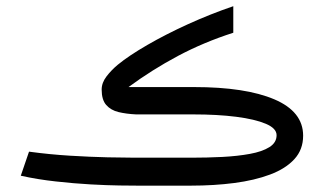

<svg xmlns="http://www.w3.org/2000/svg" viewBox="-20 -584 1021 604"><path d="M581.5 0H410.2Q394.5 0 356 -0.5Q317.4 -1 265.1 -3.9Q212.9 -6.8 155.5 -13.2Q98.1 -19.5 45.4 -31.2L71.3 -106.9Q136.2 -98.1 200.4 -94.2Q264.6 -90.3 318.4 -89.1Q372.1 -87.9 405.3 -87.9H581.1Q631.3 -87.9 679.4 -90.3Q727.5 -92.8 766.1 -99.9Q804.7 -106.9 827.4 -121.1Q850.1 -135.3 850.1 -158.7Q850.1 -180.2 816.2 -194.6Q782.2 -209 723.1 -216.6Q664.1 -224.1 587.9 -224.1H408.2Q377.4 -225.6 353 -231.4Q328.6 -237.3 314.2 -253.7Q299.8 -270 299.8 -302.2Q299.8 -323.7 315.2 -343.8Q330.6 -363.8 350.6 -380.4Q385.7 -409.2 443.6 -442.6Q501.5 -476.1 571.8 -508.1Q642.1 -540 713.9 -564.5V-481Q621.1 -451.2 539.8 -408Q458.5 -364.7 384.3 -310.1H590.3Q752.4 -310.1 843 -271.5Q933.6 -232.9 933.6 -157.2Q933.6 -113.3 906 -83.3Q878.4 -53.2 829.6 -34.9Q780.8 -16.6 717 -8.3Q653.3 0 581.5 0Z"/></svg>

Font: Vazir FD-UI
Style: Regular-FD-UI
Weight: 400
Designer: Saber Rastikerdar
Foundry: Saber Rastikerdar
Version: Version 30.1.0